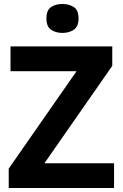

<svg xmlns="http://www.w3.org/2000/svg" viewBox="-20 -948 619 968"><path d="M555 0H24V-98L366 -589H33V-714H546V-616L204 -125H555ZM295 -928Q328 -928 352 -912.5Q376 -897 376 -855Q376 -814 352 -798Q328 -782 295 -782Q261 -782 237.5 -798Q214 -814 214 -855Q214 -897 237.5 -912.5Q261 -928 295 -928Z"/></svg>

Font: Noto Sans Bamum
Style: Bold
Weight: 700
Designer: Monotype Design Team
Foundry: Monotype Imaging Inc.
Version: Version 2.002; ttfautohint (v1.8.4.7-5d5b)